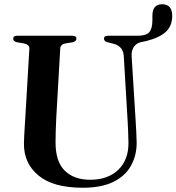

<svg xmlns="http://www.w3.org/2000/svg" viewBox="-20 -868 829 902"><path d="M579.5 -301 561.5 -604.5Q558.5 -650 515 -662L485.5 -669.5Q468.5 -674 468.5 -686Q468.5 -700 486 -700H626Q667 -700 681.5 -717.2Q696 -734.5 696 -773V-794.5Q696 -848 742 -848Q789 -848 789 -793.5Q789 -747 759.8 -719.2Q730.5 -691.5 668.5 -675.5L642 -670Q620 -665 608.2 -646.8Q596.5 -628.5 598.5 -602.5L617 -304.5Q618.5 -278 620 -252.2Q621.5 -226.5 622 -199.5Q622.5 -139.5 596.2 -91Q570 -42.5 513.8 -14.2Q457.5 14 368.5 14Q230 14 160.8 -43.5Q91.5 -101 92.5 -193.5Q92.5 -208 93.8 -231Q95 -254 96.5 -277.5Q98 -301 99 -317L118 -640Q118.5 -659 92 -664L60 -669.5Q42 -673.5 42 -686Q42 -700 60 -700H320.5Q339 -700 339 -686Q339 -674 321 -669.5L287.5 -664Q264 -659.5 263 -640L244.5 -318Q242.5 -282 241.8 -252Q241 -222 241 -200.5Q240.5 -109.5 284 -66.5Q327.5 -23.5 404 -23.5Q487 -23.5 535.8 -70.5Q584.5 -117.5 583.5 -198.5Q583 -232 581.8 -256Q580.5 -280 579.5 -301Z"/></svg>

Font: Fraunces 72pt SemiBold
Style: Regular
Weight: 600
Version: Version 1.000;[b76b70a41]